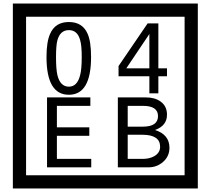

<svg xmlns="http://www.w3.org/2000/svg" viewBox="-20 -980 1195 1090"><path d="M1103 90H53V-960H1103ZM1028 15V-885H128V15ZM497 -656Q497 -442 371 -442Q244 -442 244 -656Q244 -744 265 -789Q294 -855 371 -855Q448 -855 477 -789Q497 -745 497 -656ZM444 -656Q444 -723 435 -752Q420 -809 371 -809Q322 -809 306 -752Q298 -723 298 -656Q298 -587 306 -553Q322 -488 371 -488Q419 -488 435 -554Q444 -587 444 -656ZM928 -547H879V-450H828V-547H653V-605L818 -847H879V-592H928ZM828 -592V-787L697 -592ZM498 -30H247V-427H493V-379H303V-257H487V-209H303V-78H498ZM942 -141Q942 -93 906.5 -61.5Q871 -30 823 -30H649V-427H808Q859 -427 891 -404Q928 -378 928 -329Q928 -266 860 -242Q942 -216 942 -141ZM877 -321Q877 -379 792 -379H705V-261H791Q877 -261 877 -321ZM889 -147Q889 -215 788 -215H705V-78H791Q828 -78 855 -93Q889 -112 889 -147Z"/></svg>

Font: Unicode BMP Fallback SIL
Style: Regular
Weight: 400
Foundry: NRSI, SIL International
Version: Version 5.1 Based on Unicode 5.1